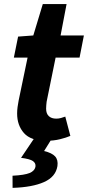

<svg xmlns="http://www.w3.org/2000/svg" viewBox="-20 -667 425 926"><path d="M203 12Q128.4 12 95.5 -25.3Q62.6 -62.6 62.6 -119.2Q62.6 -135.3 64.7 -150.7Q66.8 -166.1 69.8 -181.7L113 -389.2H46.8L67.3 -490.5L140.6 -496L186.4 -647.4H301.1L272.2 -496H384.6L363.7 -389.2H248.2L204.9 -176.6Q203.9 -167.6 203.2 -159.6Q202.4 -151.7 202.4 -143.2Q202.4 -119 215.4 -106.9Q228.3 -94.8 251.3 -94.8Q263.6 -94.8 274.5 -98Q285.4 -101.2 294.8 -104.6L319.3 -11.6Q299.6 -3 269.2 4.5Q238.9 12 203 12ZM40.7 239.1 40.4 180.5Q98.2 177.6 123.1 167.3Q147.9 157 151.2 135.3Q152.8 119.7 138.7 109.7Q124.6 99.7 81.5 94.2L147.4 -3.6H233.1L192.7 61.4Q230.2 70.4 245.6 87.1Q261.1 103.8 257 133.9Q248.7 186 192.3 211.1Q135.9 236.2 40.7 239.1Z"/></svg>

Font: Source Sans Variable
Style: Italic
Weight: 200
Italic angle: -11°
Designer: Paul D. Hunt
Foundry: Adobe Systems Incorporated
Version: Version 3.006;hotconv 1.0.111;makeotfexe 2.5.65597